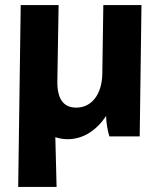

<svg xmlns="http://www.w3.org/2000/svg" viewBox="-20 -540 635 760"><path d="M62 -520 52 200H204L199 3C214 8 230 11 248 11C310 11 363 -25 400 -81C400 -58 406 -21 413 0H533L540 -520H389L385 -249C384 -167 343 -114 282 -114C230 -114 206 -150 207 -219L212 -520Z"/></svg>

Font: Fixel Text 20240404
Style: Bold Italic
Weight: 700
Width: 4
Italic angle: -10°
Designer: AlfaBravo + MacPaw
Foundry: Kyrylo Tkachov, Marchela Mozhyna, Serhii Makarenko, Maria Weinstein, Zakhar Kryvoshyya
Version: Version 1.211;Glyphs 3.2 (3225)